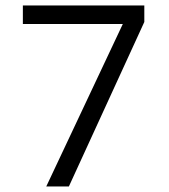

<svg xmlns="http://www.w3.org/2000/svg" viewBox="-20 -677 612 697"><path d="M425.8 -589.8H63V-657.2H503.9V-597.2L230 0H147.9Z"/></svg>

Font: Noto Sans Oriya
Style: Regular
Weight: 400
Designer: Monotype Design team
Foundry: Monotype Imaging Inc.
Version: Version 1.00 uh